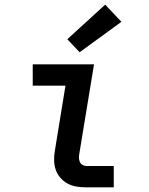

<svg xmlns="http://www.w3.org/2000/svg" viewBox="-20 -807 640 827"><path d="M352 0Q330 0 309 -3.5Q288 -7 270 -17Q252 -27 239 -42.5Q226 -58 219.5 -77.5Q213 -97 213 -119Q213 -141 217 -162L262 -438H121V-530H385L322 -147Q320 -138 320 -128.5Q320 -119 323.5 -110.5Q327 -102 335 -97Q343 -92 352 -92H470V0ZM323 -582 270 -638 433 -787 503 -713Z"/></svg>

Font: Iosevka Curly SmBdEx
Style: Italic
Weight: 600
Width: 7
Italic angle: -9°
Monospace: yes
Designer: Belleve Invis
Foundry: Belleve Invis
Version: Version 11.1.0; ttfautohint (v1.8.3)